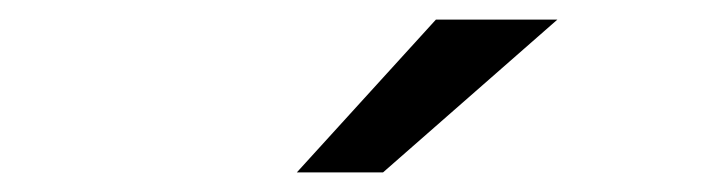

<svg xmlns="http://www.w3.org/2000/svg" viewBox="-20 -941 729 196"><path d="M283 -765 425 -921H549L371 -765Z"/></svg>

Font: Undotted
Style: Regular
Weight: 400
Designer: Delve Withrington, Dave Bailey, Thomas Jockin
Foundry: Delve Fonts LLC
Version: Version 4.000